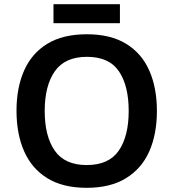

<svg xmlns="http://www.w3.org/2000/svg" viewBox="-20 -889 830 919"><path d="M731 -358Q731 -247 694.5 -164.5Q658 -82 583 -36Q508 10 395 10Q281 10 206.5 -36Q132 -82 95.5 -165Q59 -248 59 -359Q59 -469 95.5 -551.5Q132 -634 206.5 -679.5Q281 -725 396 -725Q509 -725 583.5 -679.5Q658 -634 694.5 -551.5Q731 -469 731 -358ZM194 -358Q194 -237 242 -168Q290 -99 395 -99Q501 -99 548.5 -168Q596 -237 596 -358Q596 -479 549 -548Q502 -617 396 -617Q291 -617 242.5 -548Q194 -479 194 -358ZM554 -869V-778H236V-869Z"/></svg>

Font: Noto Sans Gujarati SemiBold
Style: Regular
Weight: 600
Designer: Jelle Bosma - Monotype Design Team, Universal Thirst
Foundry: Monotype Imaging Inc.
Version: Version 2.106; ttfautohint (v1.8.4.7-5d5b)